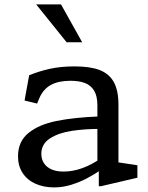

<svg xmlns="http://www.w3.org/2000/svg" viewBox="-20 -826 660 858"><path d="M421.5 -74.7 415.2 -86.5V-355.3Q415.2 -397.3 400.2 -421.5Q385.2 -445.7 358.3 -455.5Q331.5 -465.3 292.7 -465Q239.7 -464.7 206.1 -445.7Q172.5 -426.7 155.8 -387.2L145.7 -363.2L89.7 -376.8L110.3 -489.7Q155 -508 203.8 -518.7Q252.5 -529.3 313.3 -529.3Q382.3 -529.3 424.8 -513.2Q467.3 -497 488.3 -459.7Q509.3 -422.3 509.3 -358.3V-77.3L487 -103.7L594 -87.5V-31.8L431.8 6H421.5ZM60.5 -127.7Q60.5 -193.5 106.9 -231.4Q153.3 -269.3 232 -285.3Q310.7 -301.3 424.7 -305.8L432.5 -250Q361.5 -250.3 301.9 -241.4Q242.3 -232.5 203.5 -207.6Q164.7 -182.7 164.7 -138.3Q164.7 -114.7 176.4 -96.7Q188.2 -78.7 210.3 -69Q232.5 -59.3 263.7 -59.3Q305.8 -59.3 348.6 -74.9Q391.3 -90.5 433.3 -120.2V-68.5Q401.7 -46.5 368.6 -29.1Q335.5 -11.7 297.7 -0.1Q259.8 11.5 222.2 11.5Q175.5 11.5 138.8 -4.8Q102.2 -21.2 81.3 -52.6Q60.5 -84 60.5 -127.7ZM141.8 -806.2H252.7L347.2 -637.2H277.7Z"/></svg>

Font: Monaspace Xenon Var ExtraLight
Style: Regular
Weight: 200
Designer: Riley Cran and the Lettermatic Team
Version: Version 1.200 (Monaspace Xenon Var)